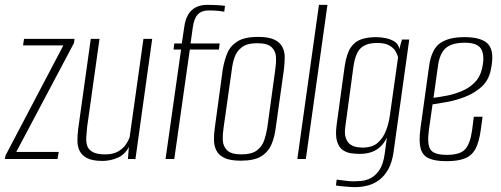

<svg xmlns="http://www.w3.org/2000/svg" viewBox="-40 -655 2063 791"><path d="M-20 0 -17 -15 221 -468H55L59 -495H267L265 -478L27 -29H202L197 0Z M383 8Q341 8 319 -3.5Q297 -15 288 -33.5Q279 -52 279 -75Q279 -98 282 -123L334 -495H370L319 -132Q317 -111 315.5 -91Q314 -71 319 -55Q324 -39 341.5 -29Q359 -19 393 -19Q426 -19 446.5 -31Q467 -43 478 -59Q489 -75 494 -89L551 -495H587L518 0H487L491 -50Q475 -18 444.5 -5Q414 8 383 8Z M642 0 706 -451H675L678 -476H709L719 -543Q723 -574 735 -594.5Q747 -615 767 -625Q787 -635 813 -635Q827 -635 841 -634.5Q855 -634 868 -633Q881 -632 887 -631L884 -607Q872 -609 856.5 -610.5Q841 -612 818 -612Q791 -612 775 -595.5Q759 -579 754 -540L745 -476H865L862 -451H742L678 0Z M952 7Q909 7 885.5 -4Q862 -15 852 -34Q842 -53 841.5 -77.5Q841 -102 845 -129L878 -371Q884 -405 896 -435Q908 -465 937.5 -484Q967 -503 1024 -503Q1066 -503 1089.5 -492Q1113 -481 1123 -462Q1133 -443 1133 -420Q1133 -397 1130 -371L1096 -129Q1092 -93 1079 -61.5Q1066 -30 1037 -11.5Q1008 7 952 7ZM955 -19Q997 -19 1018.5 -35.5Q1040 -52 1048.5 -77Q1057 -102 1061 -128L1094 -368Q1098 -395 1097 -419.5Q1096 -444 1079 -460.5Q1062 -477 1020 -477Q978 -477 956.5 -460.5Q935 -444 926.5 -419.5Q918 -395 915 -368L881 -128Q877 -102 878 -77Q879 -52 896 -35.5Q913 -19 955 -19Z M1185 0 1274 -635H1309L1220 0Z M1422 116Q1413 116 1400 115Q1387 114 1375.5 113Q1364 112 1355.5 111Q1347 110 1344 109L1347 85Q1359 86 1379 89Q1399 92 1417 92Q1429 92 1448 90.5Q1467 89 1487 79Q1507 69 1523 45.5Q1539 22 1545 -22L1554 -89Q1544 -67 1528 -51.5Q1512 -36 1490.5 -28.5Q1469 -21 1442 -21Q1426 -21 1407 -23.5Q1388 -26 1372 -37Q1356 -48 1348.5 -73Q1341 -98 1347 -142L1380 -382Q1388 -435 1405.5 -460Q1423 -485 1449.5 -493.5Q1476 -502 1509 -502Q1530 -502 1550.5 -497.5Q1571 -493 1586.5 -483Q1602 -473 1605 -453L1616 -492H1646L1581 -26Q1575 14 1560 41.5Q1545 69 1523.5 85.5Q1502 102 1476 109Q1450 116 1422 116ZM1454 -47Q1494 -47 1516.5 -67Q1539 -87 1550.5 -117.5Q1562 -148 1566 -178L1600 -419Q1597 -431 1589 -444.5Q1581 -458 1563.5 -468Q1546 -478 1514 -478Q1469 -478 1446.5 -457Q1424 -436 1416 -380L1383 -136Q1378 -104 1385 -85.5Q1392 -67 1404.5 -59Q1417 -51 1430.5 -49Q1444 -47 1454 -47Z M1799 9Q1753 9 1727 -2.5Q1701 -14 1693 -43Q1685 -72 1692 -125L1728 -384Q1738 -453 1773.5 -477.5Q1809 -502 1873 -502Q1947 -502 1972.5 -471.5Q1998 -441 1982 -367Q1973 -323 1943 -296.5Q1913 -270 1874.5 -255.5Q1836 -241 1799.5 -234.5Q1763 -228 1742 -225L1727 -120Q1719 -62 1733 -39.5Q1747 -17 1801 -17Q1855 -17 1876 -39.5Q1897 -62 1905 -119L1912 -174H1948L1941 -122Q1934 -70 1919 -42Q1904 -14 1875.5 -2.5Q1847 9 1799 9ZM1746 -252Q1770 -255 1801 -261Q1832 -267 1862 -279.5Q1892 -292 1914.5 -314Q1937 -336 1945 -369Q1958 -421 1944 -450Q1930 -479 1875 -479Q1822 -479 1796.5 -457Q1771 -435 1764 -381Z"/></svg>

Font: Alumni Sans ExtraLight
Style: Italic
Weight: 250
Italic angle: -8°
Version: Version 1.016